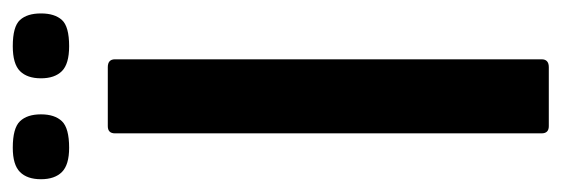

<svg xmlns="http://www.w3.org/2000/svg" viewBox="-302 -556 858 293"><g transform="rotate(-90 126.5 -409.0)"><path d="M183 -11Q183 0 171 0H81Q70 0 70 -11V-662Q70 -673 81 -673H171Q183 -673 183 -662ZM99 -775Q99 -754 88.5 -743Q78 -732 48 -732Q22 -732 11 -743Q0 -754 0 -775Q0 -796 11 -807Q22 -818 48 -818Q78 -818 88.5 -807Q99 -796 99 -775ZM253 -775Q253 -754 243 -743Q233 -732 203 -732Q176 -732 165 -743Q154 -754 154 -775Q154 -796 165 -807Q176 -818 203 -818Q233 -818 243 -807Q253 -796 253 -775Z"/></g></svg>

Font: Glory SemiBold
Style: Regular
Weight: 600
Designer: Robert Leuschke
Foundry: Robert Leuschke
Version: Version 1.011